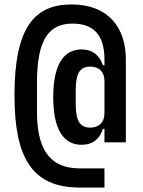

<svg xmlns="http://www.w3.org/2000/svg" viewBox="-20 -730 640 862"><path d="M449 26H338C193 26 146 -74 146 -229V-358C146 -558 202 -624 306 -624C397 -624 449 -576 449 -463V-437H442C427 -481 397 -508 346 -508C267 -508 219 -442 219 -294C219 -146 267 -80 346 -80C397 -80 427 -106 442 -151H449V-91H545V-463C545 -603 469 -710 301 -710C137 -710 45 -610 45 -303C45 -24 122 112 338 112H449ZM385 -157C342 -157 320 -183 320 -262V-326C320 -405 342 -431 385 -431C425 -431 449 -407 449 -366V-222C449 -181 425 -157 385 -157Z"/></svg>

Font: IBM Mono SemiBold
Style: Regular
Weight: 600
Monospace: yes
Designer: Mike Abbink, Paul van der Laan, Pieter van Rosmalen
Foundry: Bold Monday
Version: Version 2.3